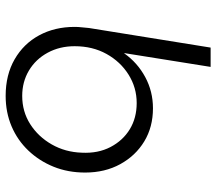

<svg xmlns="http://www.w3.org/2000/svg" viewBox="-64 -706 783 696"><g transform="rotate(90 328.0 -358.5)"><path d="M328 13Q252 13 195.5 -19.5Q139 -52 108.5 -108.5Q78 -165 78 -237Q78 -250 79.5 -262.5Q81 -275 82 -289L153 -730H223L173 -417H174Q208 -465 260 -493Q312 -521 373 -521Q441 -521 493 -489.5Q545 -458 575.5 -402.5Q606 -347 606 -275Q606 -213 585 -161Q564 -109 526.5 -69.5Q489 -30 438.5 -8.5Q388 13 328 13ZM328 -47Q385 -47 430.5 -76Q476 -105 504 -154Q532 -203 534 -263Q537 -322 513.5 -367Q490 -412 449 -437Q408 -462 354 -462Q298 -462 251 -432.5Q204 -403 176 -352.5Q148 -302 148 -237Q148 -183 171.5 -139.5Q195 -96 236 -71.5Q277 -47 328 -47Z"/></g></svg>

Font: MuseoModerno Light
Style: Italic
Weight: 300
Italic angle: -9°
Designer: Pablo Cosgaya, Héctor Gatti, Marcela Romero, and the Authors of The MuseoModerno Project.
Foundry: Omnibus-Type Team
Version: Version 1.003